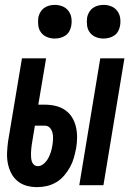

<svg xmlns="http://www.w3.org/2000/svg" viewBox="-20 -759 540 787"><path d="M305 0 391 -520H490L404 0ZM132 8Q109 8 88 2Q67 -4 51 -17.5Q35 -31 25.5 -50Q16 -69 12 -90Q8 -111 9 -133.5Q10 -156 13 -179L70 -520H169L137 -330H163Q186 -330 207.5 -325Q229 -320 246.5 -308Q264 -296 275 -278.5Q286 -261 291 -240Q296 -219 296 -196.5Q296 -174 292 -151Q288 -131 282.5 -111.5Q277 -92 267 -74Q257 -56 243 -39.5Q229 -23 210.5 -12Q192 -1 172 3.5Q152 8 132 8ZM135 -78Q148 -78 159.5 -88Q171 -98 178 -111Q185 -124 189 -137.5Q193 -151 195 -165Q197 -178 197.5 -190.5Q198 -203 195 -215Q192 -227 184 -235.5Q176 -244 163 -244H123L110 -165Q109 -156 108 -147.5Q107 -139 107 -130.5Q107 -122 107.5 -113.5Q108 -105 110.5 -97Q113 -89 119.5 -83.5Q126 -78 135 -78ZM404 -601Q388 -601 373 -607Q358 -613 348.5 -625.5Q339 -638 337 -654Q335 -670 337 -687Q339 -698 345 -708.5Q351 -719 360.5 -726Q370 -733 381.5 -736Q393 -739 405 -739Q421 -739 436 -733Q451 -727 460.5 -714.5Q470 -702 472.5 -686Q475 -670 472 -653Q470 -642 464.5 -631.5Q459 -621 449 -614Q439 -607 427.5 -604Q416 -601 404 -601ZM204 -601Q188 -601 173 -607Q158 -613 148.5 -625.5Q139 -638 137 -654Q135 -670 137 -687Q139 -698 145 -708.5Q151 -719 160.5 -726Q170 -733 181.5 -736Q193 -739 205 -739Q221 -739 236 -733Q251 -727 260.5 -714.5Q270 -702 272.5 -686Q275 -670 272 -653Q270 -642 264.5 -631.5Q259 -621 249 -614Q239 -607 227.5 -604Q216 -601 204 -601Z"/></svg>

Font: Iosevka SS18 Semibold
Style: Italic
Weight: 600
Italic angle: -9°
Monospace: yes
Designer: Belleve Invis
Foundry: Belleve Invis
Version: Version 25.1.1; ttfautohint (v1.8.4)